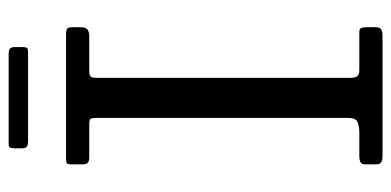

<svg xmlns="http://www.w3.org/2000/svg" viewBox="-256 -670 926 455"><g transform="rotate(-90 207.5 -443.0)"><path d="M250 -677Q250 -689.5 253.5 -692.2Q257 -695 269 -695H349Q358.5 -695 364.2 -699Q370 -703 370 -716V-733Q370 -744.5 366.8 -747.2Q363.5 -750 352 -750H60Q51.5 -750 48.2 -748.5Q45 -747 45 -737V-710Q45 -702 48.8 -698.5Q52.5 -695 62 -695H140Q151.5 -695 153.2 -691.5Q155 -688 155 -678V-80Q155 -63 144.5 -59Q134 -55 121 -55H68Q54 -55 49.5 -52Q45 -49 45 -41V-16Q45 -6.5 49.8 -3.2Q54.5 0 65 0H350Q360.5 0 365.2 -3.5Q370 -7 370 -16V-39Q370 -46 368 -50.5Q366 -55 359 -55H269Q258 -55 254 -59.8Q250 -64.5 250 -77ZM83 -856Q83 -845.5 87 -842.8Q91 -840 100.5 -840H312Q320 -840 321.5 -843.5Q323 -847 323 -855V-870.5Q323 -880.5 319.2 -883.2Q315.5 -886 306 -886H93Q86.5 -886 84.8 -882.8Q83 -879.5 83 -872.5Z"/></g></svg>

Font: Besley
Style: Regular
Weight: 400
Designer: Owen Earl
Foundry: indestructible type*
Version: Version 4.000